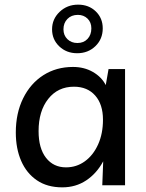

<svg xmlns="http://www.w3.org/2000/svg" viewBox="-20 -797 628 826"><path d="M518 -500V0H420L424 -103Q396 -51 351 -21Q306 9 248 9Q183 9 138.5 -21.5Q94 -52 71 -105Q48 -158 48 -227Q48 -310 79.5 -374Q111 -438 166.5 -473.5Q222 -509 294 -509Q342 -509 379.5 -487.5Q417 -466 435 -431L447 -500ZM298 -424Q229 -424 187.5 -371.5Q146 -319 146 -233Q146 -159 178 -118Q210 -77 264 -77Q309 -77 345 -103Q381 -129 402 -175.5Q423 -222 423 -282Q423 -348 389.5 -386Q356 -424 298 -424ZM312 -568Q266 -568 235 -597.5Q204 -627 204 -671Q204 -715 236.5 -746Q269 -777 316 -777Q362 -777 392 -748Q422 -719 422 -675Q422 -629 390.5 -598.5Q359 -568 312 -568ZM313 -612Q340 -612 356.5 -629.5Q373 -647 373 -675Q373 -701 356.5 -717Q340 -733 315 -733Q287 -733 270 -715.5Q253 -698 253 -671Q253 -645 270 -628.5Q287 -612 313 -612Z"/></svg>

Font: Livvic Medium
Style: Regular
Weight: 500
Designer: Jacques Le Bailly, Baron von Fonthausen
Version: Version 1.001; ttfautohint (v1.8.2)